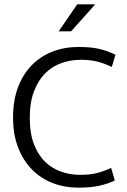

<svg xmlns="http://www.w3.org/2000/svg" viewBox="-20 -854 584 883"><path d="M348 -50Q397 -50 429.5 -59Q462 -68 491 -82L508 -24Q475 -8 435.5 0.5Q396 9 339 9Q277 9 222.5 -12Q168 -33 127.5 -74Q87 -115 63.5 -175Q40 -235 40 -314Q40 -391 62.5 -451.5Q85 -512 125.5 -553.5Q166 -595 221 -616.5Q276 -638 341 -638Q400 -638 439 -628.5Q478 -619 511 -602L494 -546Q459 -563 426.5 -571Q394 -579 352 -579Q305 -579 262.5 -564Q220 -549 188 -517Q156 -485 136.5 -434.5Q117 -384 117 -313Q117 -240 136.5 -190Q156 -140 188.5 -109Q221 -78 262.5 -64Q304 -50 348 -50ZM307 -710H250L335 -834H418Z"/></svg>

Font: Mukta Vaani Light
Style: Regular
Weight: 300
Designer: Noopur Datye, Girish Dalvi, Yashodeep Gholap, Pallavi Karambelkar
Foundry: Ek Type
Version: Version 2.538;PS 1.000;hotconv 16.6.51;makeotf.lib2.5.65220;